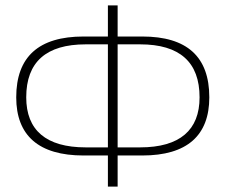

<svg xmlns="http://www.w3.org/2000/svg" viewBox="-20 -690 834 710"><path d="M415 0V-115H506C672 -115 754 -189 754 -330C754 -480 672 -555 506 -555H415V-670H379V-555H289C123 -555 40 -480 40 -330C40 -189 123 -115 289 -115H379V0ZM77 -330C77 -461 151 -526 297 -526H379V-145H297C150 -145 77 -209 77 -330ZM415 -145V-526H498C645 -526 718 -460 718 -330C718 -209 645 -145 498 -145Z"/></svg>

Font: LT Wave Alt Thin
Style: Regular
Weight: 100
Designer: Daniel Lyons
Version: Version 2.5 (Glyphs App)